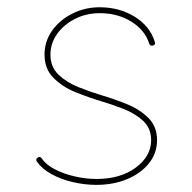

<svg xmlns="http://www.w3.org/2000/svg" viewBox="-20 -518 538 539"><path d="M409.2 -390.1Q401.4 -388.2 398.9 -395.5Q387.2 -433.1 349.1 -457Q311 -481 259.8 -481Q221.7 -481 190.2 -464.8Q158.7 -448.7 140.1 -422.4Q121.6 -396 121.6 -364.7Q121.6 -330.1 144.3 -308.3Q167 -286.6 200.7 -273.2Q234.4 -259.8 267.1 -250Q300.3 -240.2 335.9 -225.8Q371.6 -211.4 396.2 -187.3Q420.9 -163.1 420.9 -124.5Q420.9 -87.9 398.2 -59.6Q375.5 -31.2 336.9 -15.1Q298.3 1 250.5 1Q217.8 1 184.3 -6.8Q150.9 -14.6 124 -29.5Q97.2 -44.4 83.5 -64.5Q79.1 -70.8 85.4 -75.2Q92.3 -80.1 97.2 -73.2Q108.9 -55.7 134 -42.7Q159.2 -29.8 190.2 -22.7Q221.2 -15.6 250.5 -15.6Q318.4 -15.6 361.3 -47.6Q404.3 -79.6 404.3 -124.5Q404.3 -157.7 382.1 -178.5Q359.9 -199.2 326.9 -212.2Q293.9 -225.1 262.2 -234.4Q228 -244.6 191.4 -259.5Q154.8 -274.4 129.9 -299.6Q105 -324.7 105 -364.7Q105 -401.9 126.2 -431.9Q147.5 -461.9 182.9 -479.7Q218.3 -497.6 259.8 -497.6Q314.9 -497.6 357.9 -471.2Q400.9 -444.8 414.6 -400.4Q417.5 -392.1 409.2 -390.1Z"/></svg>

Font: Mikhak Thin
Style: Regular
Weight: 100
Designer: Amin Abedi
Version: Version 3.3